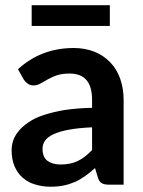

<svg xmlns="http://www.w3.org/2000/svg" viewBox="-20 -706 547 734"><path d="M332 -132.3V-219.2Q282.2 -217.3 242.2 -210Q208 -203.6 183.6 -192.4Q161.6 -182.1 151.9 -168Q142.6 -154.3 142.6 -137.7Q142.6 -104.5 162.1 -90.8Q180.7 -77.1 211.9 -77.1Q250.5 -77.1 277.8 -90.8Q304.7 -103.5 332 -132.3ZM70.8 -401.9 48.8 -441.4Q137.2 -522.5 262.2 -522.5Q305.2 -522.5 342.3 -507.8Q377.4 -493.2 402.3 -466.8Q427.7 -439.9 439.9 -403.8Q452.6 -366.7 452.6 -324.2V0H396.5Q379.4 0 369.6 -5.4Q359.4 -10.7 354.5 -26.4L343.3 -63.5Q318.8 -42 305.7 -33.2Q283.2 -17.6 267.1 -10.7Q244.1 -1 224.6 2.9Q202.1 7.8 173.8 7.8Q141.6 7.8 113.8 -1Q87.9 -8.3 66.4 -26.9Q46.9 -43.9 35.6 -70.3Q24.4 -97.2 24.4 -130.9Q24.4 -150.9 30.8 -169.9Q36.6 -187.5 52.7 -206.5Q64.5 -221.7 90.3 -239.3Q114.3 -255.9 148.4 -266.6Q186 -278.8 228 -285.6Q275.4 -292.5 332 -293.9V-324.2Q332 -375.5 310.1 -400.4Q288.6 -424.8 246.6 -424.8Q217.3 -424.8 196.8 -418Q181.6 -413.1 162.1 -402.3Q155.8 -398.4 134.8 -386.7Q121.1 -379.4 107.4 -379.4Q95.2 -379.4 85.4 -386.7Q75.2 -394.5 70.8 -401.9ZM101.1 -606.9V-686H399.9V-606.9Z"/></svg>

Font: Lato-SemiBold
Style: Bold
Weight: 500
Designer: Lukasz Dziedzic with Adam Twardoch and Botio Nikoltchev
Foundry: tyPoland Lukasz Dziedzic
Version: ""